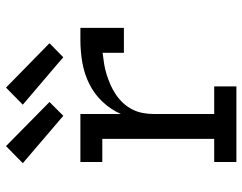

<svg xmlns="http://www.w3.org/2000/svg" viewBox="-104 -704 808 640"><g transform="rotate(-90 300.0 -384.0)"><path d="M80 0V-74H157V-447H80V-520H240V-385Q255 -419 281 -446.5Q307 -474 340.5 -490.5Q374 -507 411 -513.5Q448 -520 486 -520H527V-375H444V-446Q426 -444 407.5 -441Q389 -438 371.5 -432.5Q354 -427 337 -419.5Q320 -412 304.5 -401.5Q289 -391 276.5 -377.5Q264 -364 255.5 -347.5Q247 -331 243.5 -312.5Q240 -294 240 -276V-74H332V0ZM429 -577 406 -597 271 -712 328 -768 476 -623ZM234 -577 76 -712 133 -768 280 -623Z"/></g></svg>

Font: Nova Nerd Font
Style: Regular
Weight: 400
Designer: Belleve Invis
Foundry: Belleve Invis
Version: Version 24.1.4; ttfautohint (v1.8.4);Nerd Fonts 3.1.1